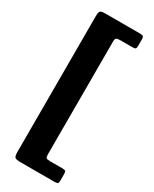

<svg xmlns="http://www.w3.org/2000/svg" viewBox="-235 -836 836 1043"><g transform="rotate(30 182.5 -315.0)"><path d="M94.5 -780H307Q323.5 -780 329.2 -776.5Q335 -773 335 -755.5V-718.5Q335 -704.5 331.5 -699.8Q328 -695 313.5 -695H238.5Q220 -695 212.5 -691.5Q205 -688 205 -668.5V37Q205 55 209.2 60Q213.5 65 231.5 65H309.5Q325.5 65 330.2 69Q335 73 335 89.5V126Q335 142 330.8 146Q326.5 150 310.5 150H97.5Q71.5 150 63.2 143.8Q55 137.5 55 109V-741.5Q55 -766.5 61.5 -773.2Q68 -780 94.5 -780Z"/></g></svg>

Font: Besley*
Style: Bold
Weight: 700
Designer: Owen Earl
Foundry: indestructible type*
Version: Version 2.000; ttfautohint (v1.8.3)